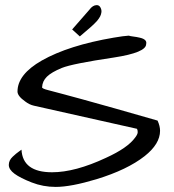

<svg xmlns="http://www.w3.org/2000/svg" viewBox="-20 -734 683 755"><path d="M64.5 -145.5Q69.3 -56.6 184.6 -56.6Q275.4 -56.6 396.5 -113.3Q482.4 -152.3 511.7 -193.4Q521.5 -206.1 521.5 -214.4Q521.5 -222.7 518.6 -227.5L113.3 -318.4Q95.7 -322.3 79.1 -335Q48.8 -356.4 48.8 -374Q48.8 -441.4 144.5 -496.1Q250 -555.7 426.8 -585.9Q466.8 -592.8 486.3 -593.8Q492.2 -591.8 504.4 -590.3Q516.6 -588.9 529.3 -585.9Q559.6 -579.1 554.7 -560.5Q554.7 -527.3 427.7 -507.8Q263.7 -483.4 223.1 -466.8Q182.6 -450.2 164.6 -432.6Q146.5 -415 145.5 -390.6Q145.5 -385.7 168 -379.9Q190.4 -374 221.7 -365.7Q252.9 -357.4 302.7 -343.8Q423.8 -310.5 599.6 -259.8Q609.4 -238.3 609.4 -219.7Q609.4 -168 548.8 -120.1Q480.5 -66.4 359.4 -29.3Q258.8 1 199.2 1Q149.4 1 104.5 -16.6Q59.6 -34.2 37.1 -50.8Q14.6 -67.4 14.6 -85.4Q14.6 -103.5 29.8 -117.7Q44.9 -131.8 53.2 -137.2Q61.5 -142.6 64.5 -145.5ZM331.1 -695.3Q344.7 -713.9 360.4 -713.9Q370.1 -713.9 375 -704.6Q379.9 -695.3 378.9 -686.5Q377.9 -677.7 374 -669.9Q370.1 -662.1 361.3 -651.4Q344.7 -632.8 293.9 -590.8L263.7 -618.2Z"/></svg>

Font: Architects Daughter
Style: Regular
Weight: 400
Designer: Kimberly Geswein
Foundry: Kimberly Geswein
Version: Version 1.003 2010